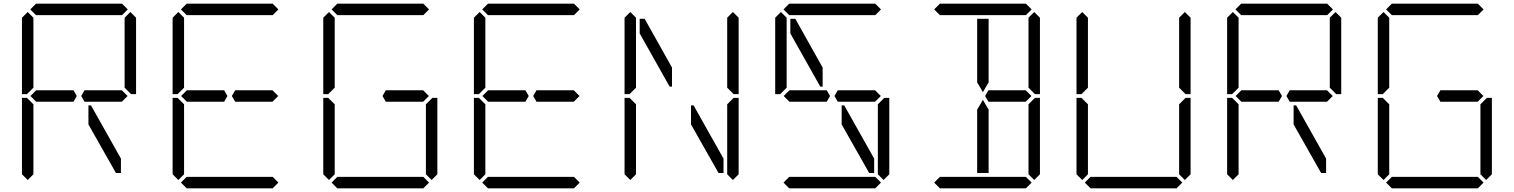

<svg xmlns="http://www.w3.org/2000/svg" viewBox="-20 -1020 8200 1040"><path d="M378 -531 396 -500 378 -469H377H356H355H245H181H176L145 -500L176 -531H181H228H355H356H377ZM99 -924 130 -955 161 -924V-918V-875V-545L126 -510H99ZM161 -76 130 -45 99 -76V-490H126L161 -455V-125V-83ZM144 -969 175 -1000H641L672 -969L641 -938H620H439H377H196H175ZM658 -513 671 -500 640 -469H638H635H461H459H439H438L420 -500L438 -531H461H584H640ZM635 -161V-83H608L459 -346V-449H473ZM655 -924 686 -955 717 -924V-510H690L655 -545V-550V-875V-918Z M1194 -531 1212 -500 1194 -469H1193H1172H1171H1061H997H992L961 -500L992 -531H997H1044H1171H1172H1193ZM915 -924 946 -955 977 -924V-918V-875V-545L942 -510H915ZM977 -76 946 -45 915 -76V-490H942L977 -455V-125V-83ZM960 -969 991 -1000H1457L1488 -969L1457 -938H1436H1255H1193H1012H991ZM1474 -513 1487 -500 1456 -469H1454H1451H1277H1275H1255H1254L1236 -500L1254 -531H1277H1400H1456ZM1488 -31 1457 0H991L960 -31L991 -62H1012H1193H1255H1436H1457Z M1731 -924 1762 -955 1793 -924V-918V-875V-545L1758 -510H1731ZM1793 -76 1762 -45 1731 -76V-490H1758L1793 -455V-125V-83ZM1776 -969 1807 -1000H2273L2304 -969L2273 -938H2252H2071H2009H1828H1807ZM2290 -513 2303 -500 2272 -469H2270H2267H2093H2091H2071H2070L2052 -500L2070 -531H2093H2216H2272ZM2304 -31 2273 0H1807L1776 -31L1807 -62H1828H2009H2071H2252H2273ZM2349 -76 2318 -45 2287 -76V-83V-125V-455L2322 -490H2349Z M2826 -531 2844 -500 2826 -469H2825H2804H2803H2693H2629H2624L2593 -500L2624 -531H2629H2676H2803H2804H2825ZM2547 -924 2578 -955 2609 -924V-918V-875V-545L2574 -510H2547ZM2609 -76 2578 -45 2547 -76V-490H2574L2609 -455V-125V-83ZM2592 -969 2623 -1000H3089L3120 -969L3089 -938H3068H2887H2825H2644H2623ZM3106 -513 3119 -500 3088 -469H3086H3083H2909H2907H2887H2886L2868 -500L2886 -531H2909H3032H3088ZM3120 -31 3089 0H2623L2592 -31L2623 -62H2644H2825H2887H3068H3089Z M3445 -839V-918H3472L3620 -654V-551H3607ZM3363 -924 3394 -955 3425 -924V-918V-875V-545L3390 -510H3363ZM3425 -76 3394 -45 3363 -76V-490H3390L3425 -455V-125V-83ZM3899 -161V-83H3872L3723 -346V-449H3737ZM3919 -924 3950 -955 3981 -924V-510H3954L3919 -545V-550V-875V-918ZM3981 -76 3950 -45 3919 -76V-83V-125V-455L3954 -490H3981Z M4458 -531 4476 -500 4458 -469H4457H4436H4435H4325H4261H4256L4225 -500L4256 -531H4261H4308H4435H4436H4457ZM4261 -839V-918H4288L4436 -654V-551H4423ZM4179 -924 4210 -955 4241 -924V-918V-875V-545L4206 -510H4179ZM4224 -969 4255 -1000H4721L4752 -969L4721 -938H4700H4519H4457H4276H4255ZM4738 -513 4751 -500 4720 -469H4718H4715H4541H4539H4519H4518L4500 -500L4518 -531H4541H4664H4720ZM4752 -31 4721 0H4255L4224 -31L4255 -62H4276H4457H4519H4700H4721ZM4715 -161V-83H4688L4539 -346V-449H4553ZM4797 -76 4766 -45 4735 -76V-83V-125V-455L4770 -490H4797Z M5335 -83H5273V-382V-426L5304 -479L5335 -426V-229ZM5040 -969 5071 -1000H5537L5568 -969L5537 -938H5516H5335H5273H5092H5071ZM5554 -513 5567 -500 5536 -469H5534H5531H5357H5355H5335H5334L5316 -500L5334 -531H5357H5480H5536ZM5273 -618V-918H5335V-857V-574L5304 -521L5273 -574ZM5568 -31 5537 0H5071L5040 -31L5071 -62H5092H5273H5335H5516H5537ZM5551 -924 5582 -955 5613 -924V-510H5586L5551 -545V-550V-875V-918ZM5613 -76 5582 -45 5551 -76V-83V-125V-455L5586 -490H5613Z M5811 -924 5842 -955 5873 -924V-918V-875V-545L5838 -510H5811ZM5873 -76 5842 -45 5811 -76V-490H5838L5873 -455V-125V-83ZM6384 -31 6353 0H5887L5856 -31L5887 -62H5908H6089H6151H6332H6353ZM6367 -924 6398 -955 6429 -924V-510H6402L6367 -545V-550V-875V-918ZM6429 -76 6398 -45 6367 -76V-83V-125V-455L6402 -490H6429Z M6906 -531 6924 -500 6906 -469H6905H6884H6883H6773H6709H6704L6673 -500L6704 -531H6709H6756H6883H6884H6905ZM6627 -924 6658 -955 6689 -924V-918V-875V-545L6654 -510H6627ZM6689 -76 6658 -45 6627 -76V-490H6654L6689 -455V-125V-83ZM6672 -969 6703 -1000H7169L7200 -969L7169 -938H7148H6967H6905H6724H6703ZM7186 -513 7199 -500 7168 -469H7166H7163H6989H6987H6967H6966L6948 -500L6966 -531H6989H7112H7168ZM7163 -161V-83H7136L6987 -346V-449H7001ZM7183 -924 7214 -955 7245 -924V-510H7218L7183 -545V-550V-875V-918Z M7443 -924 7474 -955 7505 -924V-918V-875V-545L7470 -510H7443ZM7505 -76 7474 -45 7443 -76V-490H7470L7505 -455V-125V-83ZM7488 -969 7519 -1000H7985L8016 -969L7985 -938H7964H7783H7721H7540H7519ZM8002 -513 8015 -500 7984 -469H7982H7979H7805H7803H7783H7782L7764 -500L7782 -531H7805H7928H7984ZM8016 -31 7985 0H7519L7488 -31L7519 -62H7540H7721H7783H7964H7985ZM8061 -76 8030 -45 7999 -76V-83V-125V-455L8034 -490H8061Z"/></svg>

Font: DSEG14 Classic
Style: Light
Weight: 300
Designer: Keshikan(Twitter:@keshinomi_88pro)
Version: Version 0.46